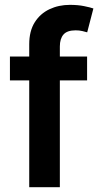

<svg xmlns="http://www.w3.org/2000/svg" viewBox="-20 -782 419 802"><path d="M343.8 -545.9V-446.3H230V0H102.1V-446.3H21.5V-545.9H102.1V-597.2Q102.1 -652.3 125 -688.7Q147.9 -725.1 186.5 -743.4Q225.1 -761.7 272 -761.7Q305.7 -761.7 331.8 -756.3Q357.9 -751 370.1 -746.6L344.2 -647Q335.9 -649.4 323.7 -652.3Q311.5 -655.3 295.9 -655.3Q260.3 -655.3 245.1 -637.7Q230 -620.1 230 -587.9V-545.9Z"/></svg>

Font: Inter Semi Bold
Style: Regular
Weight: 600
Designer: Rasmus Andersson
Foundry: rsms
Version: Version 4.000;git-e0f93cc